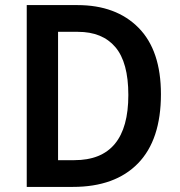

<svg xmlns="http://www.w3.org/2000/svg" viewBox="-20 -734 707 754"><path d="M612 -364Q612 -185 522 -92.5Q432 0 266 0H85V-714H284Q436 -714 524 -625Q612 -536 612 -364ZM484 -361Q484 -489 433 -549Q382 -609 286 -609H208V-105H272Q484 -105 484 -361Z"/></svg>

Font: Noto Sans Tamil SemiCondensed SemiBold
Style: Regular
Weight: 600
Width: 4
Designer: Jelle Bosma - Monotype Design Team
Foundry: Monotype Imaging Inc.
Version: Version 2.004; ttfautohint (v1.8.4.7-5d5b)